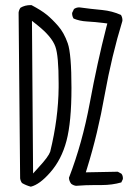

<svg xmlns="http://www.w3.org/2000/svg" viewBox="-20 -740 540 745"><path d="M207.5 -417.5Q207.5 -409.2 207.5 -400.9Q206.5 -280.8 174.8 -151.4Q168 -131.8 130.9 -91.8L108.4 -66.9L104 -659.2L125.5 -642.1Q181.2 -597.7 194.8 -559.1Q207.5 -524.4 207.5 -417.5ZM350.1 -22H375.5Q415 -22 450.7 -32.2L456.5 -44.4Q457 -45.9 457 -49.1Q457 -52.2 455.8 -56.9Q454.6 -61.5 451.2 -65.9L437 -73.7L313 -71.3L318.4 -88.9Q359.4 -220.7 386.2 -372.1Q413.6 -523.9 454.6 -657.7Q455.1 -659.7 455.1 -661.1Q455.1 -672.9 449.2 -682.1Q415.5 -697.3 376.5 -701.2Q329.1 -705.6 295.9 -710.4Q291.5 -711.4 287.6 -711.4Q276.4 -711.4 267.1 -705.1L260.3 -690.9Q259.8 -689.5 259.8 -688.5Q259.8 -676.8 265.6 -668Q289.1 -658.2 317.4 -656.7Q350.1 -654.8 381.3 -650.9L396.5 -648.9L392.6 -634.3Q357.4 -497.1 328.4 -340.6Q299.3 -184.1 247.6 -50.3Q248 -37.6 256.3 -26.9Q264.6 -20.5 274.9 -19Q312 -22 350.1 -22ZM102.1 -720.2Q100.1 -720.2 98.6 -720.2Q76.7 -720.2 59.6 -710Q53.7 -702.1 52.2 -691.4L58.1 -47.9Q59.6 -37.6 65.4 -29.8Q81.1 -20.5 99.6 -15.6Q133.8 -23.9 174.8 -70.8Q218.8 -120.6 238 -193.6Q257.3 -266.6 257.3 -398.7Q257.3 -530.8 242.9 -572Q228.5 -613.3 205.3 -639.6Q182.1 -666 161.1 -683.1Q140.1 -700.2 102.1 -720.2Z"/></svg>

Font: NaikaiFont
Style: ExtraLight
Weight: 200
Version: Version 1.89